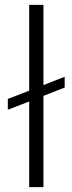

<svg xmlns="http://www.w3.org/2000/svg" viewBox="-20 -770 298 790"><path d="M158.7 -419.9 246.1 -454.1V-409.7L158.7 -375.5V0H100.1V-352.5L12.2 -318.4V-362.8L100.1 -397V-750H158.7Z"/></svg>

Font: SteelSelectRoboto
Style: Regular
Weight: 300
Designer: Google
Version: Version 2.137; 2017